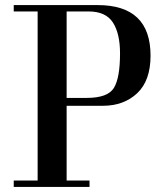

<svg xmlns="http://www.w3.org/2000/svg" viewBox="-20 -735 633 755"><path d="M242 -690V-350H321Q404 -350 428 -389.5Q452 -429 452 -525Q452 -603 424 -646.5Q396 -690 328 -690ZM128 -25V-690H34V-715H364Q572 -715 572 -516Q572 -418 519.5 -368.5Q467 -319 384 -319H242V-25H332V0H34V-25Z"/></svg>

Font: Justus
Style: Oldstyle
Weight: 500
Version: Version 001.000